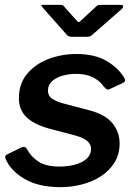

<svg xmlns="http://www.w3.org/2000/svg" viewBox="-20 -763 564 793"><path d="M231 10Q139 10 81.5 -24Q24 -58 4 -105Q-3 -119 9 -125L66 -153Q74 -157 80.5 -156Q87 -155 92 -146Q108 -116 139 -95.5Q170 -75 228 -75Q243 -75 265 -78Q287 -81 307.5 -89Q328 -97 342 -111.5Q356 -126 356 -149Q356 -167 340 -181Q324 -195 285 -205L186 -231Q120 -249 89 -279.5Q58 -310 58 -357Q58 -417 91.5 -457.5Q125 -498 179.5 -519Q234 -540 296 -540Q371 -540 420.5 -511Q470 -482 494 -440Q497 -435 496.5 -430Q496 -425 489 -421L433 -395Q426 -392 421.5 -394Q417 -396 409 -405Q394 -428 365 -443Q336 -458 293 -458Q267 -458 240.5 -451Q214 -444 196 -428.5Q178 -413 178 -388Q178 -372 189 -360.5Q200 -349 233 -338L347 -308Q414 -291 444 -254.5Q474 -218 474 -171Q474 -125 452.5 -91Q431 -57 396 -34.5Q361 -12 317.5 -1Q274 10 231 10ZM379 -738Q385 -743 389.5 -743Q394 -743 401 -743H478Q487 -743 488.5 -738Q490 -733 482 -725L361 -619Q357 -615 352 -613Q347 -611 338 -611H277Q266 -611 260 -615.5Q254 -620 250 -626L157 -731Q152 -737 150.5 -740Q149 -743 157 -743H228Q236 -743 240.5 -740.5Q245 -738 248 -732L295 -680Q304 -669 308 -672.5Q312 -676 323 -686Z"/></svg>

Font: Libre Franklin Thin SemiBold
Style: Italic
Weight: 600
Italic angle: -8°
Version: Version 3.000